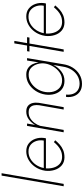

<svg xmlns="http://www.w3.org/2000/svg" viewBox="661 -1481 1050 2412"><g transform="rotate(-90 1186.0 -275.0)"><path d="M186 -780 52 0H82L216 -780Z M281 -250Q292 -304 321.5 -347.5Q351 -391 395 -417Q439 -443 490 -442Q542 -442 575 -413.5Q608 -385 621.5 -341Q635 -297 626 -250ZM277 -223H654Q656 -229 657 -235.5Q658 -242 659 -248Q666 -306 648 -356.5Q630 -407 590.5 -438.5Q551 -470 492 -470Q440 -470 395 -447Q350 -424 316.5 -385.5Q283 -347 265 -300Q258 -284 254 -266.5Q250 -249 247 -231Q240 -171 256.5 -116Q273 -61 313 -26Q353 9 414 10Q468 10 507.5 -7Q547 -24 576.5 -50.5Q606 -77 630 -106L607 -123Q586 -98 559.5 -74Q533 -50 498.5 -35Q464 -20 419 -20Q366 -21 333.5 -50Q301 -79 287 -125.5Q273 -172 277 -223Z M1070 -308 1016 0H1046L1100 -311Q1106 -354 1097.5 -390Q1089 -426 1063 -448Q1037 -470 990 -470Q935 -470 892 -438Q849 -406 823 -359L840 -460H810L730 0H760L811 -295Q823 -333 847.5 -366Q872 -399 906.5 -420Q941 -441 982 -440Q1022 -440 1042.5 -421.5Q1063 -403 1069 -373Q1075 -343 1070 -308Z M1204 -230Q1195 -167 1212 -112Q1229 -57 1270.5 -23.5Q1312 10 1376 10Q1443 10 1495 -30Q1547 -70 1576 -130L1555 -10Q1546 52 1515.5 99.5Q1485 147 1439.5 173.5Q1394 200 1340 200Q1289 199 1257 176Q1225 153 1212 114.5Q1199 76 1204 30H1174Q1168 85 1185 130.5Q1202 176 1240.5 203Q1279 230 1339 230Q1403 230 1455.5 199Q1508 168 1542 114Q1576 60 1586 -10L1662 -460H1632L1608 -315Q1603 -357 1585 -392Q1567 -427 1535 -448.5Q1503 -470 1456 -470Q1392 -471 1338.5 -438.5Q1285 -406 1249.5 -351.5Q1214 -297 1204 -230ZM1236 -230Q1245 -288 1276.5 -336Q1308 -384 1355 -412.5Q1402 -441 1458 -440Q1509 -439 1541.5 -407Q1574 -375 1587.5 -328Q1601 -281 1594 -234Q1586 -181 1556 -131.5Q1526 -82 1481 -51Q1436 -20 1383 -20Q1327 -20 1291.5 -49.5Q1256 -79 1242 -127Q1228 -175 1236 -230Z M1847 -620 1820 -460H1749L1744 -430H1815L1741 0H1771L1845 -430H1920L1925 -460H1850L1878 -620Z M1975 -250Q1986 -304 2015.5 -347.5Q2045 -391 2089 -417Q2133 -443 2184 -442Q2236 -442 2269 -413.5Q2302 -385 2315.5 -341Q2329 -297 2320 -250ZM1971 -223H2348Q2350 -229 2351 -235.5Q2352 -242 2353 -248Q2360 -306 2342 -356.5Q2324 -407 2284.5 -438.5Q2245 -470 2186 -470Q2134 -470 2089 -447Q2044 -424 2010.5 -385.5Q1977 -347 1959 -300Q1952 -284 1948 -266.5Q1944 -249 1941 -231Q1934 -171 1950.5 -116Q1967 -61 2007 -26Q2047 9 2108 10Q2162 10 2201.5 -7Q2241 -24 2270.5 -50.5Q2300 -77 2324 -106L2301 -123Q2280 -98 2253.5 -74Q2227 -50 2192.5 -35Q2158 -20 2113 -20Q2060 -21 2027.5 -50Q1995 -79 1981 -125.5Q1967 -172 1971 -223Z"/></g></svg>

Font: Jost* 200 Thin Italic
Style: Italic
Weight: 200
Italic angle: -10°
Version: Version 3.200; ttfautohint (v0.97) -l 8 -r 50 -G 200 -x 14 -